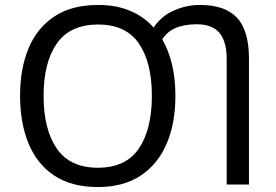

<svg xmlns="http://www.w3.org/2000/svg" viewBox="-20 -745 1115 775"><path d="M688 -358Q688 -247 652.5 -164.5Q617 -82 547.5 -36Q478 10 375 10Q269 10 199.5 -36Q130 -82 95.5 -165Q61 -248 61 -359Q61 -468 95.5 -550.5Q130 -633 200 -679Q270 -725 376 -725Q449 -725 505 -701.5Q561 -678 600 -634Q631 -680 681.5 -702.5Q732 -725 788 -725Q888 -725 936.5 -673.5Q985 -622 985 -507V0H895V-507Q895 -577 866 -612Q837 -647 774 -647Q672 -647 635 -586Q688 -494 688 -358ZM156 -358Q156 -223 209 -145.5Q262 -68 375 -68Q488 -68 540.5 -145.5Q593 -223 593 -358Q593 -493 540.5 -569.5Q488 -646 376 -646Q263 -646 209.5 -569.5Q156 -493 156 -358Z"/></svg>

Font: BC Sans
Style: Regular
Weight: 400
Designer: Monotype Design Team
Province of B.C.
Foundry: Monotype Imaging Inc.
Version: Version 2.000;GOOG;noto-source:20170915:90ef993387c0